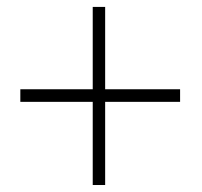

<svg xmlns="http://www.w3.org/2000/svg" viewBox="-20 -609 587 558"><path d="M503.4 -349.6V-313H285.6V-71.3H249.5V-313H39.1V-349.6H249.5V-588.9H285.6V-349.6Z"/></svg>

Font: Robert Sans ExtraLight
Style: Regular
Weight: 250
Designer: Christian Robertson (extended by Adam Twardoch)
Foundry: Google
Version: Version 12.135;April 2, 2019;FontCreator 11.5.0.2425 64-bit;